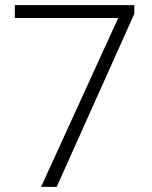

<svg xmlns="http://www.w3.org/2000/svg" viewBox="-20 -731 595 751"><path d="M505.4 -710.9V-677.2L201.7 0H140.6L442.4 -660.6H38.1V-710.9Z"/></svg>

Font: Vazirmatn RD ExtraLight
Style: Regular
Weight: 200
Designer: Saber Rastikerdar
Foundry: Saber Rastikerdar
Version: Version 32.102